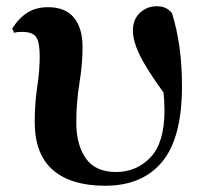

<svg xmlns="http://www.w3.org/2000/svg" viewBox="-20 -577 654 614"><path d="M316 17Q207 17 149 -33.5Q91 -84 91 -187Q91 -247 99 -299Q107 -351 107 -397Q107 -442 95.5 -458.5Q84 -475 51 -475Q44 -475 37.5 -474.5Q31 -474 25 -472L19 -486Q42 -521 69 -537.5Q96 -554 134 -554Q189 -554 216.5 -520.5Q244 -487 244 -427Q244 -372 234 -311Q224 -250 224 -185Q224 -114 254.5 -70.5Q285 -27 351 -27Q417 -27 461.5 -74Q506 -121 506 -224Q506 -255 502 -291.5Q498 -328 492 -360H512L514 -265Q473 -322 449 -361Q425 -400 415 -428.5Q405 -457 405 -479Q405 -515 427.5 -536Q450 -557 481 -557Q498 -557 509.5 -551.5Q521 -546 530 -535Q546 -484 554 -426Q562 -368 562 -302Q562 -136 498.5 -59.5Q435 17 316 17Z"/></svg>

Font: Noto Serif TC ExtraBold
Style: Regular
Weight: 800
Designer: Ryoko NISHIZUKA 西塚涼子 (kana & ideographs); Frank Grießhammer (Latin, Greek & Cyrillic); Wenlong ZHANG 张文龙 (bopomofo); San
Foundry: Adobe
Version: Version 2.002-H1;hotconv 1.1.0;makeotfexe 2.6.0